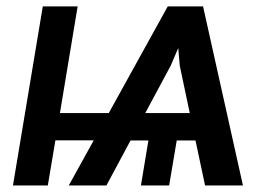

<svg xmlns="http://www.w3.org/2000/svg" viewBox="-20 -565 832 585"><path d="M604.8 0 575.6 -137.1H518.5L495.4 0H409.4L432.2 -137.1H377.8L304.3 0H189.6L265.6 -137.4H148.8L125.7 0H19.5L110.4 -545.5H216.6L162.6 -220.5H311.4L491.1 -545.5H598.7L720.2 0ZM422.6 -220.5H558.2L527.7 -364.7L523.1 -418.7L500 -364.7Z"/></svg>

Font: Karasuma Gothic
Style: Medium Italic
Weight: 500
Italic angle: 9.39998°
Designer: Rasmus Andersson / Ryoko Nishizuka
Foundry: Genbu
Version: Version 1.00